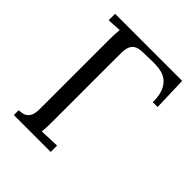

<svg xmlns="http://www.w3.org/2000/svg" viewBox="-196 -820 939 939"><g transform="rotate(45 274.0 -350.0)"><path d="M491.2 -524.9Q491.2 -569.3 480.2 -596.9Q469.2 -624.5 450.4 -639.9Q431.6 -655.3 406.5 -660.4Q381.3 -665.5 353 -665L280.3 -663.1Q252.4 -662.1 238 -652.6Q223.6 -643.1 217.8 -626.7Q211.9 -610.4 211.7 -588.1Q211.4 -565.9 211.4 -540V-119.1Q211.4 -91.8 210.7 -72.3Q210 -52.7 208 -40L310.1 -43.9V0H55.2V-33.2Q83.5 -34.2 97.7 -43.5Q111.8 -52.7 117.7 -68.8Q123.5 -85 123.8 -107.2Q124 -129.4 124 -155.8V-587.9Q124 -608.4 124.8 -626.7Q125.5 -645 127.4 -660.2L55.2 -655.8V-700.2H519L524.4 -524.9Z"/></g></svg>

Font: Parastoo FD
Style: FD
Weight: 400
Foundry: Saber Rastikerdar (saber.rastikerdar@gmail.com)
Version: Version 2.0.1